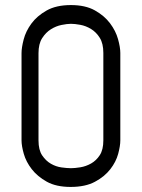

<svg xmlns="http://www.w3.org/2000/svg" viewBox="-20 -729 560 758"><path d="M388 -520Q388 -557 374 -579.5Q360 -602 339.5 -614.5Q319 -627 297 -631Q275 -635 260 -635Q245 -635 223 -630.5Q201 -626 181 -613.5Q161 -601 146.5 -578.5Q132 -556 132 -519V-175Q132 -137 146.5 -115.5Q161 -94 181 -82.5Q201 -71 223 -68Q245 -65 260 -65Q275 -65 297 -68.5Q319 -72 339.5 -83.5Q360 -95 374 -116.5Q388 -138 388 -175ZM455 -175Q455 -153 446.5 -121.5Q438 -90 415.5 -61Q393 -32 355 -11.5Q317 9 259 9Q202 9 165 -11.5Q128 -32 105.5 -61Q83 -90 74 -121.5Q65 -153 65 -175V-519Q65 -541 73.5 -573.5Q82 -606 104 -636Q126 -666 164 -687.5Q202 -709 260 -709Q317 -709 354.5 -688Q392 -667 414.5 -637Q437 -607 446 -574.5Q455 -542 455 -520Z"/></svg>

Font: Marvel
Style: Bold
Weight: 700
Designer: Carolina Trebol
Foundry: Carolina Trebol
Version: Version 1.001